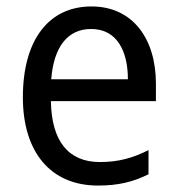

<svg xmlns="http://www.w3.org/2000/svg" viewBox="-20 -566 550 596"><path d="M264 -546C132 -546 51 -443 51 -264C51 -94 137 10 284 10C347 10 392 -1 441 -25V-100C391 -75 347 -63 290 -63C193 -63 140 -127 138 -252H464V-306C464 -447 391 -546 264 -546ZM263 -476C342 -476 377 -409 377 -320H139C147 -421 190 -476 263 -476Z"/></svg>

Font: Noto Sans Ethiopic SemiCondensed
Style: Regular
Weight: 400
Width: 4
Designer: Monotype Design Team
Foundry: Monotype Imaging Inc.
Version: Version 2.102